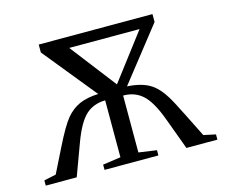

<svg xmlns="http://www.w3.org/2000/svg" viewBox="-95 -789 1085 918"><g transform="rotate(-15 448.0 -330.0)"><path d="M873.5 0H720.2L661.6 -158.7Q628.4 -248.5 589.8 -284.4Q551.3 -320.3 492.7 -320.3V-38.6L581.5 -25.9V0H314.9V-25.9L403.8 -38.6V-320.3Q345.2 -319.3 307.4 -284.4Q269.5 -249.5 235.8 -158.7L177.2 0H23.9V-25.9L83.5 -38.6L142.1 -156.2Q190.4 -253.9 219.7 -288.6Q249 -323.2 286.1 -339.6Q323.2 -356 379.4 -358.4L166 -621.1V-660.2H729V-621.1L522 -357.9Q560.5 -355.5 589.1 -347.4Q617.7 -339.4 639.4 -325Q661.1 -310.5 681.2 -285.4Q701.2 -260.3 722.4 -220.2Q743.7 -180.2 814 -38.6L873.5 -25.9ZM478 -379.4 650.9 -606.9H302.7Z"/></g></svg>

Font: Liberation Serif
Style: Regular
Weight: 400
Designer: Steve Matteson
Foundry: Ascender Corporation
Version: Version 2.1.5